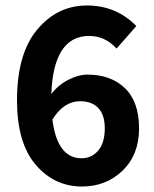

<svg xmlns="http://www.w3.org/2000/svg" viewBox="-20 -668 563 700"><path d="M299 -396Q384 -396 435.5 -346.5Q487 -297 487 -200Q487 -104 427 -46Q367 12 279 12Q178 12 110 -67.5Q42 -147 42 -302Q42 -472 115.5 -560Q189 -648 297 -648Q404 -648 477 -573L405 -491Q363 -537 305 -537Q175 -537 167 -325Q192 -358 229 -377Q266 -396 299 -396ZM277 -91Q314 -91 338 -119Q362 -147 362 -200Q362 -250 338 -274.5Q314 -299 273 -299Q212 -299 171 -232Q189 -91 277 -91Z"/></svg>

Font: Assistant
Style: Bold
Weight: 700
Designer: Hebrew By Ben Nathan, Latin by Paul Hunt
Version: Version 2.001;PS 002.001;hotconv 1.0.88;makeotf.lib2.5.64775